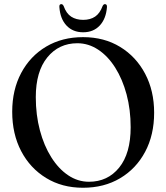

<svg xmlns="http://www.w3.org/2000/svg" viewBox="-20 -893 804 928"><path d="M381.5 -713.5Q483.5 -713.5 560.8 -666.2Q638 -619 681.5 -536.5Q725 -454 725 -348Q725 -241 681.5 -159.2Q638 -77.5 560.5 -31.5Q483 14.5 381 14.5Q280 14.5 202.8 -32.8Q125.5 -80 82.2 -162.8Q39 -245.5 39 -353Q39 -459 82.5 -540.5Q126 -622 203.2 -667.8Q280.5 -713.5 381.5 -713.5ZM611.5 -278Q611.5 -363 591.8 -436.8Q572 -510.5 536.8 -566.2Q501.5 -622 454.5 -653Q407.5 -684 354 -684Q264.5 -684 208.8 -615.8Q153 -547.5 153 -423.5Q153 -337.5 172.8 -263.2Q192.5 -189 227.8 -133Q263 -77 309.5 -45.8Q356 -14.5 410 -14.5Q500.5 -14.5 556 -83Q611.5 -151.5 611.5 -278ZM382 -797Q416.5 -797 439.8 -812.8Q463 -828.5 476 -864Q480.5 -873 487 -873Q498 -873 497 -858.5Q492.5 -802 462 -769.5Q431.5 -737 382 -737Q332 -737 301.5 -769.5Q271 -802 267 -858.5Q265.5 -873 276.5 -873Q283 -873 287.5 -864Q300.5 -827.5 324.5 -812.2Q348.5 -797 382 -797Z"/></svg>

Font: Fraunces 72pt
Style: Regular
Weight: 400
Version: Version 1.000;[0bf87f6ff]